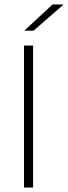

<svg xmlns="http://www.w3.org/2000/svg" viewBox="-20 -844 306 864"><path d="M129 0H88V-639H129ZM216.5 -824H265.5V-823L131 -706H90V-706.5Z"/></svg>

Font: Anek Gujarati Medium ExtraLight
Style: Regular
Weight: 250
Version: Version 1.003